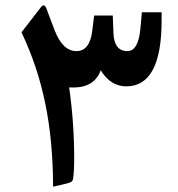

<svg xmlns="http://www.w3.org/2000/svg" viewBox="-20 -703 673 724"><path d="M240.7 -373.5Q259.3 -244.1 259.8 -109.9Q259.8 -56.2 255.4 -28.3Q253.9 -18.6 243.7 -14.6Q233.4 -10.7 180.2 1Q179.7 -172.4 150.6 -313.2Q121.6 -454.1 61 -581.1L134.3 -675.8Q146.5 -691.9 154.8 -671.4Q156.7 -666 186 -588.9Q216.3 -510.3 268.1 -510.3Q317.9 -510.3 327.6 -584.5L335 -644.5H405.3L407.7 -580.1Q409.7 -510.3 460.4 -510.3Q501.5 -510.3 509.3 -594.2L515.1 -656.7H589.4V-625.5Q589.4 -377.4 456.1 -377.4Q397 -377.4 359.9 -438Q336.4 -373 255.4 -373Q246.1 -373 240.7 -373.5Z"/></svg>

Font: Sahel SemiBold WOL
Style: SemiBold-WOL
Weight: 600
Foundry: Saber Rastikerdar (saber.rastikerdar@gmail.com)
Version: Version 3.4.0